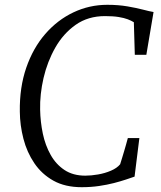

<svg xmlns="http://www.w3.org/2000/svg" viewBox="-20 -771 670 799"><path d="M320 8Q251 8 202.2 -19.2Q153.5 -46.5 122.8 -92Q92 -137.5 77.5 -193.5Q63 -249.5 62.5 -306.5Q61 -407 89.2 -489Q117.5 -571 168.2 -629.5Q219 -688 285.5 -719.5Q352 -751 426.5 -751Q472.5 -751 510.2 -744.5Q548 -738 575.5 -730.8Q603 -723.5 619 -721L589 -543H541L537 -678.5Q526.5 -685 511.5 -690.8Q496.5 -696.5 473.8 -700.2Q451 -704 417 -704Q346.5 -704 295 -667.8Q243.5 -631.5 210.2 -573Q177 -514.5 161.2 -446.5Q145.5 -378.5 147 -314.5Q148 -264 158.2 -215Q168.5 -166 190.8 -126.5Q213 -87 248.5 -63.5Q284 -40 335 -40Q359.5 -40 388.2 -45Q417 -50 442 -60.8Q467 -71.5 480 -87.5Q484 -100.5 488.2 -114Q492.5 -127.5 496.5 -141.5Q500.5 -155.5 504.5 -169.2Q508.5 -183 512 -196.5H560L540 -36Q526 -31 504 -23.8Q482 -16.5 454 -9.2Q426 -2 392.2 3Q358.5 8 320 8Z"/></svg>

Font: Merriweather 24pt Light
Style: Italic
Weight: 300
Italic angle: -7.8°
Version: Version 2.101